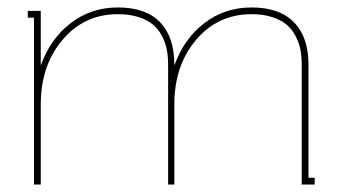

<svg xmlns="http://www.w3.org/2000/svg" viewBox="-20 -493 915 513"><path d="M294.9 -473.1Q369.6 -473.1 407.7 -433.6Q445.8 -394 445.8 -320.8V-317.9Q471.2 -389.2 525.9 -431.2Q580.6 -473.1 651.9 -473.1Q726.6 -473.1 765.4 -433.6Q804.2 -394 804.2 -320.8V-18.1H820.8V0H786.1V-320.8Q786.1 -342.3 782.5 -360.8Q778.8 -379.4 769.5 -397.2Q760.3 -415 745.4 -427.5Q730.5 -439.9 706.8 -447.5Q683.1 -455.1 651.9 -455.1Q562 -455.1 503.9 -386.5Q445.8 -317.9 445.8 -213.9V0H429.2V-320.8Q429.2 -342.3 425.5 -360.8Q421.9 -379.4 412.6 -397.2Q403.3 -415 388.4 -427.5Q373.5 -439.9 349.9 -447.5Q326.2 -455.1 294.9 -455.1Q205.1 -455.1 147 -386.5Q88.9 -317.9 88.9 -213.9V0H70.8V-445.8H54.2V-463.9H88.9V-317.9Q114.3 -389.2 168.9 -431.2Q223.6 -473.1 294.9 -473.1Z"/></svg>

Font: Rawengulk
Style: Light
Weight: 300
Version: Version 0.92